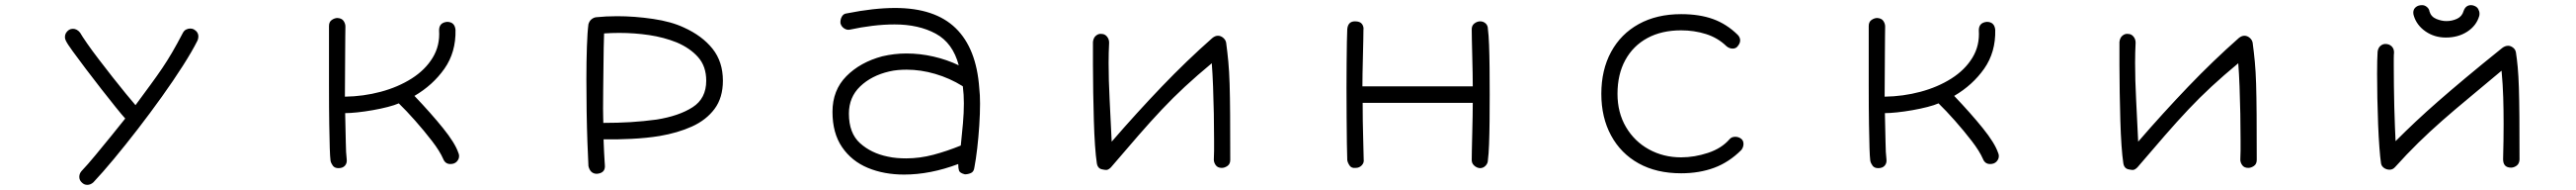

<svg xmlns="http://www.w3.org/2000/svg" viewBox="-20 -583 10040 739"><path d="M299 127Q289 118 289 105Q289 92 298 82Q321 58 352 20.5Q383 -17 414.5 -55.5Q446 -94 468 -122Q456 -135 431 -166Q406 -197 375 -236.5Q344 -276 314.5 -315Q285 -354 263.5 -383.5Q242 -413 237 -424Q233 -431 233 -439Q233 -456 249 -467Q256 -471 264 -471Q280 -471 292 -456Q300 -442 319.5 -414Q339 -386 365.5 -351.5Q392 -317 419.5 -282Q447 -247 471 -218Q495 -189 508 -174Q542 -220 567 -254Q592 -288 612 -317.5Q632 -347 651 -379.5Q670 -412 692 -454Q697 -464 705 -468Q713 -472 721 -472Q729 -472 735 -469Q753 -459 753 -441Q753 -434 750 -426Q729 -384 692.5 -327Q656 -270 610.5 -206.5Q565 -143 517 -81Q469 -19 424 35Q379 89 344 126Q333 136 320 136Q308 136 299 127Z M1299 71Q1284 71 1277 61.5Q1270 52 1268 42Q1266 26 1265 -7Q1264 -40 1263 -99Q1262 -158 1262 -251.5Q1262 -345 1262 -482Q1262 -498 1273 -505.5Q1284 -513 1295 -513Q1312 -512 1319 -501.5Q1326 -491 1326 -480Q1326 -471 1325.5 -443Q1325 -415 1325 -375.5Q1325 -336 1324.5 -292Q1324 -248 1324 -207Q1396 -208 1463.5 -226Q1531 -244 1584 -277.5Q1637 -311 1666 -358.5Q1695 -406 1691 -465Q1691 -495 1722 -498Q1752 -498 1755 -467Q1757 -380 1712 -316Q1667 -252 1595 -210Q1660 -142 1706.5 -84.5Q1753 -27 1766 11Q1769 17 1769 24Q1769 36 1760 45.5Q1751 55 1735 55Q1715 55 1707 35Q1694 5 1663.5 -34.5Q1633 -74 1598 -113.5Q1563 -153 1534 -181Q1518 -174 1491 -167Q1464 -160 1432.5 -154.5Q1401 -149 1372.5 -146Q1344 -143 1325 -143Q1327 -71 1327.5 -29.5Q1328 12 1331 36Q1333 51 1324.5 61Q1316 71 1299 71Z M2306 93Q2280 93 2273 63Q2271 25 2269 -30.5Q2267 -86 2266 -149.5Q2265 -213 2265 -274Q2265 -343 2267 -401Q2269 -459 2273 -489Q2277 -502 2285.5 -508.5Q2294 -515 2303 -516Q2322 -518 2342.5 -519Q2363 -520 2385 -520Q2453 -520 2524.5 -509.5Q2596 -499 2645 -476Q2716 -444 2756.5 -393.5Q2797 -343 2797 -269Q2797 -203 2764.5 -159.5Q2732 -116 2676.5 -91Q2621 -66 2550 -54Q2501 -46 2441.5 -43Q2382 -40 2332 -41Q2332 -41 2332.5 -26Q2333 -11 2334 9Q2335 29 2336 44Q2337 59 2337 59Q2340 90 2306 93ZM2331 -105Q2387 -105 2437 -108Q2487 -111 2539 -118Q2626 -132 2679 -166Q2732 -200 2732 -269Q2732 -325 2700.5 -360.5Q2669 -396 2617 -418Q2567 -438 2510 -446.5Q2453 -455 2393 -455Q2378 -455 2363.5 -454.5Q2349 -454 2334 -453Q2333 -433 2332.5 -397Q2332 -361 2331.5 -318.5Q2331 -276 2330.5 -234Q2330 -192 2330 -160Q2330 -141 2330.5 -126.5Q2331 -112 2331 -105Z M3740 95Q3720 90 3717 80.5Q3714 71 3714 55Q3605 96 3503 96Q3425 96 3362 70Q3299 44 3261.5 -10.5Q3224 -65 3224 -148Q3224 -232 3278 -286.5Q3332 -341 3418 -364Q3465 -375 3512 -375Q3565 -375 3617.5 -363Q3670 -351 3716 -329Q3693 -416 3626.5 -452Q3560 -488 3466 -488Q3424 -488 3379 -482.5Q3334 -477 3293 -468Q3281 -465 3269.5 -472.5Q3258 -480 3255 -493Q3254 -507 3260.5 -518.5Q3267 -530 3280 -531Q3385 -552 3468 -552Q3623 -552 3704 -473.5Q3785 -395 3796 -240Q3799 -215 3799 -180Q3799 -141 3796 -95Q3793 -49 3788 -6Q3783 37 3777 68Q3775 85 3763.5 90Q3752 95 3740 95ZM3439 26Q3457 30 3475 31.5Q3493 33 3511 33Q3564 33 3617 19Q3670 5 3724 -17Q3729 -64 3732.5 -104Q3736 -144 3736 -181Q3736 -198 3735 -214.5Q3734 -231 3732 -247Q3732 -247 3731.5 -247Q3731 -247 3731 -248Q3681 -279 3624.5 -295.5Q3568 -312 3513 -312Q3496 -312 3479 -310.5Q3462 -309 3445 -305Q3376 -289 3332 -247Q3288 -205 3288 -141Q3288 -65 3331.5 -26Q3375 13 3439 26Z M4276 76Q4257 73 4254 51Q4250 25 4247 -18Q4244 -61 4242.5 -114Q4241 -167 4240 -222.5Q4239 -278 4239 -329.5Q4239 -381 4239 -420Q4241 -437 4251.5 -445Q4262 -453 4273 -451Q4285 -451 4293.5 -441Q4302 -431 4302 -417Q4301 -398 4300.5 -378.5Q4300 -359 4300 -338Q4300 -271 4304 -195Q4308 -119 4312 -32Q4410 -145 4507 -246Q4604 -347 4704 -435Q4715 -444 4726 -444Q4737 -444 4746.5 -436Q4756 -428 4758 -417Q4763 -380 4766.5 -343Q4770 -306 4771.5 -257Q4773 -208 4773.5 -137Q4774 -66 4774 39Q4774 55 4763 62.5Q4752 70 4741 70Q4725 70 4717.5 59.5Q4710 49 4710 38Q4711 22 4711 3Q4711 -16 4711 -38Q4711 -86 4710 -140.5Q4709 -195 4707 -247Q4705 -299 4702 -337Q4644 -289 4597.5 -246Q4551 -203 4507.5 -157Q4464 -111 4416.5 -56.5Q4369 -2 4309 68Q4299 78 4291 78Q4288 78 4284.5 77.5Q4281 77 4276 76Z M5747 71Q5734 70 5724 60.5Q5714 51 5715 37Q5715 28 5715.5 0Q5716 -28 5717 -63.5Q5718 -99 5718.5 -132Q5719 -165 5719 -183H5290Q5290 -144 5290.5 -112Q5291 -80 5292 -45.5Q5293 -11 5294 37Q5296 50 5286.5 60Q5277 70 5263 70Q5247 72 5239.5 61.5Q5232 51 5230 40Q5229 20 5228.5 -24Q5228 -68 5227.5 -125.5Q5227 -183 5227 -241Q5227 -292 5227.5 -338.5Q5228 -385 5228.5 -420Q5229 -455 5230 -470Q5233 -500 5260 -500Q5280 -500 5287.5 -489.5Q5295 -479 5293 -466Q5293 -457 5292.5 -428.5Q5292 -400 5291 -364Q5290 -328 5289.5 -296Q5289 -264 5289 -247H5719Q5719 -264 5718.5 -297Q5718 -330 5717 -365.5Q5716 -401 5715.5 -429.5Q5715 -458 5715 -466Q5714 -483 5725 -491.5Q5736 -500 5748 -500Q5760 -500 5769 -492Q5778 -484 5778 -470Q5781 -449 5782.5 -409Q5784 -369 5784.5 -318.5Q5785 -268 5785 -215Q5785 -162 5784.5 -111.5Q5784 -61 5782.5 -21.5Q5781 18 5778 40Q5778 52 5769 61.5Q5760 71 5747 71Z M6531 91Q6435 91 6365.5 52.5Q6296 14 6258 -56Q6220 -126 6220 -218Q6220 -311 6258 -381Q6296 -451 6366 -489.5Q6436 -528 6531 -528Q6602 -528 6655 -509Q6708 -490 6751 -448Q6761 -438 6761 -426Q6761 -415 6752 -404Q6745 -394 6732 -394Q6719 -394 6708 -403Q6674 -436 6628 -450.5Q6582 -465 6531 -465Q6455 -465 6399.5 -435Q6344 -405 6313.5 -349.5Q6283 -294 6283 -218Q6283 -145 6316 -89Q6349 -33 6405.5 -2Q6462 29 6531 29Q6583 29 6636 11.5Q6689 -6 6720 -42Q6728 -51 6742 -51Q6754 -51 6764 -44Q6774 -37 6774 -23Q6774 -11 6766 0Q6718 48 6660 69.5Q6602 91 6531 91Z M7299 71Q7284 71 7277 61.5Q7270 52 7268 42Q7266 26 7265 -7Q7264 -40 7263 -99Q7262 -158 7262 -251.5Q7262 -345 7262 -482Q7262 -498 7273 -505.5Q7284 -513 7295 -513Q7312 -512 7319 -501.5Q7326 -491 7326 -480Q7326 -471 7325.5 -443Q7325 -415 7325 -375.5Q7325 -336 7324.5 -292Q7324 -248 7324 -207Q7396 -208 7463.5 -226Q7531 -244 7584 -277.5Q7637 -311 7666 -358.5Q7695 -406 7691 -465Q7691 -495 7722 -498Q7752 -498 7755 -467Q7757 -380 7712 -316Q7667 -252 7595 -210Q7660 -142 7706.5 -84.5Q7753 -27 7766 11Q7769 17 7769 24Q7769 36 7760 45.5Q7751 55 7735 55Q7715 55 7707 35Q7694 5 7663.5 -34.5Q7633 -74 7598 -113.5Q7563 -153 7534 -181Q7518 -174 7491 -167Q7464 -160 7432.5 -154.5Q7401 -149 7372.5 -146Q7344 -143 7325 -143Q7327 -71 7327.5 -29.5Q7328 12 7331 36Q7333 51 7324.5 61Q7316 71 7299 71Z M8276 76Q8257 73 8254 51Q8250 25 8247 -18Q8244 -61 8242.5 -114Q8241 -167 8240 -222.5Q8239 -278 8239 -329.5Q8239 -381 8239 -420Q8241 -437 8251.5 -445Q8262 -453 8273 -451Q8285 -451 8293.5 -441Q8302 -431 8302 -417Q8301 -398 8300.5 -378.5Q8300 -359 8300 -338Q8300 -271 8304 -195Q8308 -119 8312 -32Q8410 -145 8507 -246Q8604 -347 8704 -435Q8715 -444 8726 -444Q8737 -444 8746.5 -436Q8756 -428 8758 -417Q8763 -380 8766.5 -343Q8770 -306 8771.5 -257Q8773 -208 8773.5 -137Q8774 -66 8774 39Q8774 55 8763 62.5Q8752 70 8741 70Q8725 70 8717.5 59.5Q8710 49 8710 38Q8711 22 8711 3Q8711 -16 8711 -38Q8711 -86 8710 -140.5Q8709 -195 8707 -247Q8705 -299 8702 -337Q8644 -289 8597.5 -246Q8551 -203 8507.5 -157Q8464 -111 8416.5 -56.5Q8369 -2 8309 68Q8299 78 8291 78Q8288 78 8284.5 77.5Q8281 77 8276 76Z M9511 -437Q9466 -437 9431.5 -461Q9397 -485 9386 -522Q9385 -525 9384.5 -528Q9384 -531 9384 -534Q9384 -547 9393.5 -555Q9403 -563 9418 -563Q9429 -563 9437.5 -555.5Q9446 -548 9447 -539Q9453 -518 9473.5 -509.5Q9494 -501 9513 -501Q9535 -501 9554.5 -510Q9574 -519 9580 -540Q9588 -563 9609 -563Q9612 -563 9614.5 -562.5Q9617 -562 9620 -561Q9632 -557 9637 -548Q9642 -539 9642 -530Q9642 -524 9641 -521Q9630 -483 9594.5 -460Q9559 -437 9511 -437ZM9292 77Q9279 77 9269 69.5Q9259 62 9258 50Q9255 30 9252 -9.5Q9249 -49 9247 -99Q9245 -149 9244 -201Q9243 -253 9243 -296Q9243 -324 9243.5 -346Q9244 -368 9245 -382Q9247 -397 9256 -404.5Q9265 -412 9275 -412Q9290 -412 9299.5 -403Q9309 -394 9309 -379Q9308 -370 9308 -356Q9308 -342 9308 -324Q9308 -291 9308.5 -250Q9309 -209 9310 -167.5Q9311 -126 9312.5 -90.5Q9314 -55 9315 -34Q9354 -73 9394 -110.5Q9434 -148 9481 -189Q9528 -230 9588.5 -280.5Q9649 -331 9730 -396Q9735 -400 9741 -402.5Q9747 -405 9754 -405Q9763 -405 9772.5 -398Q9782 -391 9784 -379Q9788 -354 9791 -321.5Q9794 -289 9795.5 -242Q9797 -195 9797.5 -126.5Q9798 -58 9798 38Q9797 54 9786.5 61.5Q9776 69 9765 69Q9734 69 9734 36Q9735 -2 9735.5 -35.5Q9736 -69 9736 -100Q9736 -154 9734.5 -204Q9733 -254 9728 -308Q9659 -250 9602 -203Q9545 -156 9496.5 -113.5Q9448 -71 9403.5 -27.5Q9359 16 9313 67Q9304 77 9292 77Z"/></svg>

Font: Hachi Maru Pop
Style: Regular
Weight: 400
Designer: Nontynet
Foundry: Nontynet
Version: Version 1.300